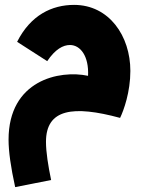

<svg xmlns="http://www.w3.org/2000/svg" viewBox="-20 -494 593 785"><path d="M42 271 189 242C177 184 168 128 168 86C168 -49 279 -64 471 -12C486 -43 513 -118 513 -204C513 -347 426 -474 283 -474C192 -474 105 -432 50 -323L173 -244C206 -293 238 -310 266 -310C309 -310 344 -264 340 -184C223 -209 15 -166 15 77C15 125 24 189 42 271Z"/></svg>

Font: Noto Sans Arabic UI Cn Bk
Style: Regular
Weight: 900
Width: 3
Designer: Monotype Design Team, Nadine Chahine and Nizar Qandah
Foundry: Monotype Imaging Inc.
Version: Version 2.010